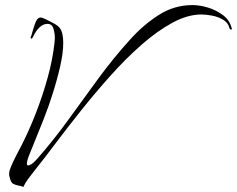

<svg xmlns="http://www.w3.org/2000/svg" viewBox="-20 -689 933 756"><path d="M72 47Q62 43 50 41Q43 40 32.5 35Q22 30 17 5Q16 2 16 -4Q16 -12 18 -18.5Q20 -25 23 -32Q32 -54 43 -75Q54 -96 65 -117Q94 -174 121 -243Q148 -312 168 -384.5Q188 -457 195 -524Q195 -527 195.5 -531.5Q196 -536 196 -540Q196 -557 190.5 -576Q185 -595 167 -595Q134 -595 109 -542Q108 -538 104 -537Q100 -536 101 -543Q102 -545 103 -548Q104 -551 105 -554Q107 -562 110.5 -573.5Q114 -585 118 -596Q126 -620 140 -620Q146 -620 159.5 -613.5Q173 -607 187 -599.5Q201 -592 206 -588Q215 -581 219.5 -572.5Q224 -564 226 -553Q229 -538 229 -521Q229 -481 217 -428Q205 -375 187 -319Q173 -274 154.5 -226.5Q136 -179 119 -138Q102 -97 92 -71Q91 -68 88.5 -60Q86 -52 86 -45Q86 -35 94 -38Q99 -40 104.5 -43Q110 -46 125 -62Q191 -137 249.5 -218Q308 -299 367 -379.5Q426 -460 492 -533Q544 -591 605 -630Q666 -669 738 -669Q767 -669 799.5 -659Q832 -649 858 -629.5Q884 -610 892 -579Q892 -578 892.5 -577.5Q893 -577 893 -576Q893 -572 889.5 -572.5Q886 -573 884 -577Q879 -599 859 -611Q839 -623 815 -627.5Q791 -632 773 -632Q719 -632 659 -599.5Q599 -567 537.5 -513Q476 -459 416 -392Q356 -325 300.5 -255.5Q245 -186 198 -123.5Q151 -61 115 -16Q103 -1 90.5 16Q78 33 72 47Z"/></svg>

Font: The Nautigal
Style: Regular
Weight: 400
Designer: Robert E. Leuschke
Foundry: Robert E. Leuschke
Version: Version 1.100; ttfautohint (v1.8.3)